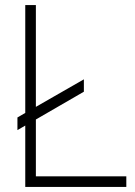

<svg xmlns="http://www.w3.org/2000/svg" viewBox="-20 -740 535 760"><path d="M80 -243V0H480V-42H122V-267L312 -377V-426L122 -317V-720H80V-293L49 -275V-225Z"/></svg>

Font: Vela Sans ExtLt
Style: Regular
Weight: 200
Designer: Principal design: Mikhail Sharanda - project Manrope.
Design modification: Ravid Balaliev
Foundry: Mikhail Sharanda
Version: Version 1.001